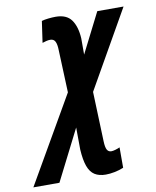

<svg xmlns="http://www.w3.org/2000/svg" viewBox="-211 -621 756 928"><g transform="rotate(-10 167.5 -156.5)"><path d="M-123 240.2 121.1 -183.1 112.8 -392.1Q112.3 -419.9 105.2 -434.1Q98.1 -448.2 81.1 -448.2Q71.3 -448.2 61.3 -445.6Q51.3 -442.9 42 -439.9L57.1 -544.9Q69.8 -548.8 89.6 -551Q109.4 -553.2 126 -553.2Q179.2 -553.2 202.9 -520.3Q226.6 -487.3 230 -429.2V-349.1L329.1 -544.9H458L241.2 -164.1L250 80.1Q251 109.4 257.8 121.6Q264.6 133.8 278.8 133.8Q287.1 133.8 299.3 130.1Q311.5 126.5 320.8 122.1V222.2Q299.8 231 276.4 235.6Q252.9 240.2 232.9 240.2Q200.2 240.2 178.7 226.6Q157.2 212.9 146 181.9Q134.8 150.9 131.8 100.1L130.9 -8.8L4.9 240.2Z"/></g></svg>

Font: Open Sans Condensed
Style: Italic
Weight: 400
Width: 3
Italic angle: -12°
Designer: Monotype Design Team
Foundry: Monotype Imaging Inc.
Version: Version 3.000